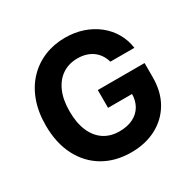

<svg xmlns="http://www.w3.org/2000/svg" viewBox="-163 -905 1087 1082"><g transform="rotate(-30 380.5 -363.5)"><path d="M545.5 -492.2Q538 -518.1 524.5 -538.2Q511 -558.2 491.7 -572.3Q472.3 -586.3 447.6 -593.8Q422.9 -601.2 393.1 -601.2Q337.4 -601.2 295.3 -573.5Q253.2 -545.8 229.8 -493.1Q206.3 -440.3 206.3 -364.3Q206.3 -288.4 229.4 -235.1Q252.5 -181.8 294.7 -153.9Q337 -126.1 394.5 -126.1Q446.7 -126.1 483.8 -144.7Q521 -163.4 540.7 -197.4Q560.4 -231.5 560.4 -278.1L591.6 -273.4H404.1V-389.2H708.5V-297.6Q708.5 -201.7 668 -133Q627.5 -64.3 556.5 -27.2Q485.4 9.9 393.8 9.9Q291.5 9.9 214.1 -35.3Q136.7 -80.6 93.6 -164.2Q50.4 -247.9 50.4 -362.9Q50.4 -451.3 76.2 -520.8Q101.9 -590.2 148.4 -638.5Q195 -686.8 256.7 -712Q318.5 -737.2 390.6 -737.2Q452.4 -737.2 505.7 -719.3Q558.9 -701.3 600.3 -668.7Q641.7 -636 668 -591.1Q694.2 -546.2 701.7 -492.2Z"/></g></svg>

Font: InterMG
Style: Bold
Weight: 700
Designer: Rasmus Andersson
Foundry: rsms
Version: Version 3.019;December 26, 2023;FontCreator 15.0.0.2955 64-b